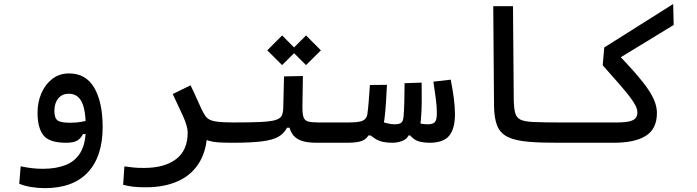

<svg xmlns="http://www.w3.org/2000/svg" viewBox="-20 -725 3556 979"><path d="M208 234.4Q173.3 234.4 138.4 228.5Q103.5 222.7 78.1 211.9L85.4 123Q114.3 128.9 140.4 132.3Q166.5 135.7 199.2 135.7Q265.6 135.7 314.7 116.5Q363.8 97.2 390.6 52Q417.5 6.8 417.5 -70.3Q417.5 -133.8 408.2 -172.6Q398.9 -211.4 379.6 -229.2Q360.4 -247.1 330.6 -247.1Q296.9 -247.1 277.1 -223.1Q257.3 -199.2 257.3 -160.2Q257.3 -123.5 273.2 -111.3Q289.1 -99.1 338.4 -99.1Q370.1 -99.1 397.2 -104.2Q424.3 -109.4 462.9 -119.1L458 -41.5H403.3Q392.6 -20 374.3 -8.5Q356 2.9 316.9 2.9Q231.4 2.9 201.4 -35.2Q171.4 -73.2 171.4 -149.9Q171.4 -204.1 191.2 -249.8Q210.9 -295.4 247.1 -323Q283.2 -350.6 332 -350.6Q418.5 -350.6 460.9 -276.9Q503.4 -203.1 503.4 -76.7Q503.4 72.8 428 153.6Q352.5 234.4 208 234.4Z M1037.1 -76.7Q1039.1 26.9 1001.2 95Q963.4 163.1 892.3 196.5Q821.3 230 723.6 230Q684.6 230 659.7 227.1Q634.8 224.1 607.9 217.3L614.3 123.5Q642.1 127 661.6 129.2Q681.2 131.3 713.9 131.3Q818.8 131.3 877.9 86.4Q937 41.5 937 -49.3Q937 -80.6 913.3 -132.8Q889.6 -185.1 860.8 -245.6L951.7 -290Q970.7 -251 983.6 -221.4Q996.6 -191.9 1006.6 -170.7Q1016.6 -149.4 1026.9 -134.3Q1035.2 -122.1 1049.3 -114.7Q1063.5 -107.4 1092 -104Q1120.6 -100.6 1171.9 -100.6Q1190.4 -100.6 1199.5 -91.3Q1208.5 -82 1208.5 -56.2Q1208.5 -22 1196 -9.5Q1183.6 2.9 1166 2.9Q1123 2.9 1094.2 1Q1065.4 -1 1044.9 -7.1Q1024.4 -13.2 1006.1 -25.4Q987.8 -37.6 965.8 -58.1Z M1166 2.9 1171.9 -100.6Q1258.3 -100.6 1308.8 -103Q1359.4 -105.5 1384 -112.8Q1408.7 -120.1 1416.3 -134.8Q1423.8 -149.4 1424.3 -174.3L1428.2 -335.4L1524.4 -337.4L1522 -179.2Q1522 -143.6 1514.4 -124Q1506.8 -104.5 1496.3 -94Q1485.8 -83.5 1476.1 -74.2L1443.4 -73.7Q1428.7 -44.9 1399.9 -28.1Q1371.1 -11.2 1315.9 -4.2Q1260.7 2.9 1166 2.9ZM1752 2.9Q1721.2 2.9 1694.6 2.9Q1668 2.9 1643.1 2.9Q1618.2 2.9 1593.3 2.9Q1541.5 2.9 1512 -9.3Q1482.4 -21.5 1468.5 -45.2Q1454.6 -68.8 1449.7 -102.1L1522 -179.2Q1522 -143.6 1527.8 -127Q1533.7 -110.4 1551.3 -105.5Q1568.8 -100.6 1604.5 -100.6Q1643.1 -100.6 1677.5 -100.6Q1711.9 -100.6 1757.8 -100.6Q1776.4 -100.6 1785.4 -87.6Q1794.4 -74.7 1794.4 -56.2Q1794.4 -22 1782 -9.5Q1769.5 2.9 1752 2.9ZM1540.5 -393.1 1464.8 -468.3 1540.5 -544.4 1616.2 -468.3ZM1418.5 -393.1 1342.8 -468.3 1418.5 -544.4 1494.1 -468.3Z M1752 2.9 1757.8 -100.6Q1790.5 -100.6 1810.8 -104.2Q1831.1 -107.9 1841.1 -117.7Q1851.1 -127.4 1853.5 -145Q1856.9 -168.5 1859.9 -206.3Q1862.8 -244.1 1866.2 -291.5L1953.1 -292.5Q1950.7 -246.1 1948 -201.7Q1945.3 -157.2 1939.9 -114.7Q1936.5 -88.4 1928 -67.6Q1919.4 -46.9 1905.8 -34.2H1858.4Q1851.1 -21.5 1838.1 -13.2Q1825.2 -4.9 1804.4 -1Q1783.7 2.9 1752 2.9ZM1980.5 2.9Q1953.1 2.9 1932.1 -1.7Q1911.1 -6.3 1892.1 -18.3Q1873 -30.3 1850.1 -51.3L1901.9 -116.7Q1921.9 -105 1946.5 -98.1Q1971.2 -91.3 1992.2 -91.3Q2016.6 -91.3 2026.1 -99.4Q2035.6 -107.4 2037.6 -129.9Q2040.5 -159.2 2041.5 -204.6Q2042.5 -250 2043 -300.8L2129.9 -303.7Q2130.9 -252.9 2130.4 -204.1Q2129.9 -155.3 2126 -113.3Q2124 -92.8 2119.1 -69.8Q2114.3 -46.9 2107.4 -34.2H2063Q2054.2 -15.1 2030.5 -6.1Q2006.8 2.9 1980.5 2.9ZM2170.4 2.9Q2117.2 2.9 2091.1 -16.1Q2064.9 -35.2 2049.8 -70.3L2075.7 -116.7Q2095.7 -104.5 2115 -97.9Q2134.3 -91.3 2161.1 -91.3Q2187.5 -91.3 2197.5 -102.5Q2207.5 -113.8 2207.5 -148.4Q2207.5 -183.1 2202.1 -221.9Q2196.8 -260.7 2189.9 -308.6L2278.3 -318.8Q2288.1 -269.5 2293.9 -225.1Q2299.8 -180.7 2299.8 -142.6Q2299.8 -68.8 2270.5 -33Q2241.2 2.9 2170.4 2.9Z M2923.8 2.9Q2873.5 2.9 2830.8 2.9Q2788.1 2.9 2750.2 2Q2712.4 1 2675.8 -2Q2607.4 -7.8 2569.1 -26.6Q2530.8 -45.4 2515.1 -84Q2499.5 -122.6 2499 -188.5L2495.1 -693.4H2595.7L2599.6 -220.2Q2600.1 -173.8 2606.9 -149.2Q2613.8 -124.5 2634.5 -114.7Q2655.3 -105 2697.8 -103Q2730.5 -101.6 2764.4 -101.1Q2798.3 -100.6 2838.6 -100.6Q2878.9 -100.6 2929.7 -100.6Q2943.8 -100.6 2950.2 -88.9Q2956.5 -77.1 2956.5 -54.2Q2956.5 -22.9 2947.8 -10Q2939 2.9 2923.8 2.9Z M2923.8 2.9 2929.7 -100.6H3123.5Q3166.5 -100.6 3189.5 -106.2Q3212.4 -111.8 3221.2 -123Q3230 -134.3 3230 -151.4Q3230 -167 3220.7 -186Q3211.4 -205.1 3190.7 -232.2Q3169.9 -259.3 3136.2 -298.1Q3102.5 -336.9 3053.2 -392.1L3061 -482.9L3412.6 -704.6L3415 -597.7L3088.4 -398.4L3113.3 -466.8Q3175.8 -402.3 3217.5 -354.7Q3259.3 -307.1 3283.9 -270.8Q3308.6 -234.4 3319.1 -205.1Q3329.6 -175.8 3329.6 -148.4Q3329.6 -68.8 3273.9 -33Q3218.3 2.9 3109.9 2.9Z"/></svg>

Font: Cascadia Code
Style: Regular
Weight: 400
Monospace: yes
Designer: Aaron Bell
Foundry: Saja Typeworks
Version: Version 2106.017